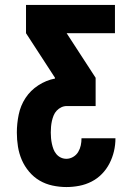

<svg xmlns="http://www.w3.org/2000/svg" viewBox="-20 -540 540 775"><path d="M248 215Q220 215 192 209Q164 203 140 189Q116 175 97.5 153Q79 131 68 105.5Q57 80 52.5 52Q48 24 48 -5Q48 -41 55.5 -77.5Q63 -114 83 -144.5Q103 -175 134.5 -195.5Q166 -216 202 -223V-226L85 -406V-520H444V-406H249L366 -226V-112H250Q238 -112 227.5 -107Q217 -102 209 -93.5Q201 -85 196.5 -74Q192 -63 189.5 -51.5Q187 -40 186 -28.5Q185 -17 185 -5Q185 6 186 17.5Q187 29 189.5 40.5Q192 52 196 62.5Q200 73 207.5 82Q215 91 225.5 96Q236 101 248 101Q262 101 275 93.5Q288 86 295.5 73.5Q303 61 306 47Q309 33 309 18H446Q446 45 440 70.5Q434 96 422 119.5Q410 143 391.5 162Q373 181 349.5 193Q326 205 300 210Q274 215 248 215Z"/></svg>

Font: Iosevka SS04 Heavy
Style: Regular
Weight: 900
Monospace: yes
Designer: Belleve Invis
Foundry: Belleve Invis
Version: Version 19.0.0; ttfautohint (v1.8.4)